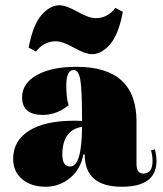

<svg xmlns="http://www.w3.org/2000/svg" viewBox="-20 -698 620 730"><path d="M117 -502 89 -517Q105 -603 137.5 -640.5Q170 -678 206 -678Q231 -678 274.5 -653.5Q318 -629 344 -629Q389 -629 419 -668L447 -653Q431 -567 398.5 -529.5Q366 -492 330 -492Q305 -492 261.5 -516.5Q218 -541 192 -541Q147 -541 117 -502ZM154 12Q98 12 64 -17Q30 -46 30 -94Q30 -163 90.5 -201Q151 -239 261 -239Q281 -239 292 -238Q292 -356 285.5 -394Q279 -432 260 -432Q232 -432 232 -373Q232 -324 241 -298Q195 -261 143 -261Q64 -261 64 -328Q64 -381 120 -412.5Q176 -444 271 -444Q499 -444 499 -236V-75Q499 -38 525 -38Q560 -38 560 -86Q560 -108 554 -126L569 -130Q575 -106 575 -86Q575 12 443 12Q302 12 302 -111H297Q287 -55 246.5 -21.5Q206 12 154 12ZM217 -110Q217 -65 247 -65Q291 -65 292 -216Q217 -203 217 -110Z"/></svg>

Font: Arapey Black-Display
Style: Regular
Weight: 900
Designer: Eduardo Rodriguez Tunni
Foundry: Eduardo Rodriguez Tunni
Version: Version 4.000